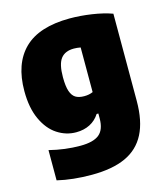

<svg xmlns="http://www.w3.org/2000/svg" viewBox="-116 -648 833 966"><g transform="rotate(-15 300.0 -164.5)"><path d="M63.5 211V53.5Q145 74 224.5 74Q292.5 74 323 49Q353.5 24 353.5 -34V-59.5H344.5Q325 -29 293.8 -13Q262.5 3 222 3Q169.5 3 124 -26.8Q78.5 -56.5 50.8 -116.8Q23 -177 23 -264.5Q23 -407 100.2 -482.8Q177.5 -558.5 337 -559Q393 -559 451.8 -550.2Q510.5 -541.5 556.5 -525V-71.5Q556.5 34 522.2 100.5Q488 167 418.8 198.5Q349.5 230 242.5 230Q143.5 230 63.5 211ZM353.5 -171V-403.5Q335 -407 318.5 -407Q273 -407 250.8 -378.8Q228.5 -350.5 228.5 -282Q228.5 -235 237.2 -209Q246 -183 263 -172.5Q280 -162 308 -162Q334 -162 353.5 -171Z"/></g></svg>

Font: Encode Sans Semi Condensed Black
Style: Regular
Weight: 900
Width: 4
Designer: Multiple Designers
Foundry: Impallari Type
Version: Version 2.000